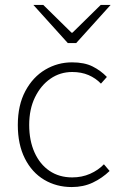

<svg xmlns="http://www.w3.org/2000/svg" viewBox="-20 -744 489 776"><path d="M270 12Q208 12 158.5 -17.5Q109 -47 80.5 -103.5Q52 -160 52 -239Q52 -319 82.5 -376Q113 -433 163 -462.5Q213 -492 271 -492Q321 -492 354 -475.5Q387 -459 412 -433L388 -406Q367 -428 338 -440.5Q309 -453 272 -453Q223 -453 184 -426Q145 -399 121.5 -351Q98 -303 98 -239Q98 -176 119.5 -128Q141 -80 180 -53.5Q219 -27 272 -27Q311 -27 344 -41.5Q377 -56 400 -80L423 -53Q393 -24 355 -6Q317 12 270 12ZM254 -570 115 -724H155L269 -612H273L387 -724H427L288 -570Z"/></svg>

Font: Source Sans 3 Light
Style: Regular
Weight: 300
Designer: Paul D. Hunt
Foundry: Adobe
Version: Version 3.052;hotconv 1.1.0;makeotfexe 2.6.0